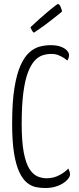

<svg xmlns="http://www.w3.org/2000/svg" viewBox="-20 -936 398 965"><path d="M207 9Q184 9 161 4.5Q138 0 116.5 -17Q95 -34 78 -69Q61 -104 51 -163.5Q41 -223 41 -315Q41 -422 52.5 -493.5Q64 -565 83.5 -608Q103 -651 128 -673Q153 -695 180.5 -702Q208 -709 234 -709Q266 -709 286.5 -701Q307 -693 317 -681.5Q327 -670 327 -660Q327 -652 324.5 -644Q322 -636 318 -632Q314 -636 303 -643.5Q292 -651 275.5 -658Q259 -665 239 -665Q217 -665 195.5 -658.5Q174 -652 155 -632Q136 -612 121 -573.5Q106 -535 97.5 -471.5Q89 -408 89 -313Q89 -224 99.5 -169.5Q110 -115 128 -87Q146 -59 168.5 -49.5Q191 -40 214 -40Q250 -40 280 -56.5Q310 -73 323 -89Q326 -83 329 -75.5Q332 -68 332 -59Q332 -46 315.5 -29.5Q299 -13 271 -2Q243 9 207 9ZM151 -772Q148 -772 143.5 -778.5Q139 -785 136 -792Q133 -799 133 -799Q155 -820 178.5 -841Q202 -862 222.5 -879Q243 -896 256 -906Q269 -916 270 -916Q279 -916 285 -900.5Q291 -885 292 -879Q290 -876 276 -865Q262 -854 242 -838Q222 -822 198 -804.5Q174 -787 151 -772Z"/></svg>

Font: Yanone Kaffeesatz Light
Style: Regular
Weight: 300
Designer: Yanone (Cyrillic: Daniel Pouzeot, Huerta Tipografica, and Cyreal)
Foundry: Yanone
Version: Version 2.003